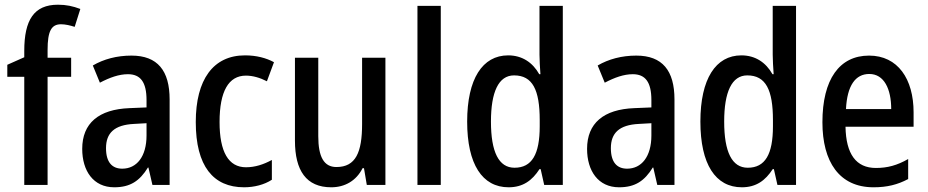

<svg xmlns="http://www.w3.org/2000/svg" viewBox="-20 -785 3939 815"><path d="M282 -459V-540H182V-573C182 -653 198 -682 239 -682C258 -682 278 -677 297 -671L321 -747C289 -759 261 -765 226 -765C124 -765 83 -700 83 -569V-542L11 -510V-459H83V0H182V-459Z M538 -549C476 -549 420 -534 374 -507L404 -434C446 -456 485 -470 523 -470C576 -470 602 -437 602 -360V-329L530 -326C399 -321 329 -262 329 -153C329 -60 376 10 465 10C533 10 573 -17 608 -74H610L627 0H700V-363C700 -485 649 -549 538 -549ZM549 -259 602 -262V-210C602 -120 560 -69 499 -69C456 -69 430 -96 430 -156C430 -220 465 -255 549 -259Z M1016 10C1059 10 1102 -1 1134 -22V-106C1099 -87 1063 -75 1024 -75C950 -75 912 -140 912 -267C912 -397 950 -464 1024 -464C1053 -464 1084 -455 1113 -440L1143 -521C1110 -539 1068 -550 1020 -550C885 -550 811 -447 811 -267C811 -80 885 10 1016 10Z M1616 -540H1517V-259C1517 -138 1490 -76 1408 -76C1355 -76 1331 -119 1331 -207V-540H1232V-188C1232 -61 1280 10 1386 10C1443 10 1492 -17 1519 -71H1525L1537 0H1616Z M1851 0V-760H1752V0Z M2139 10C2200 10 2239 -19 2270 -67H2275L2290 0H2369V-760H2270V-553C2270 -530 2272 -499 2274 -470H2269C2241 -520 2196 -550 2137 -550C2028 -550 1963 -450 1963 -269C1963 -88 2027 10 2139 10ZM2164 -73C2097 -73 2064 -140 2064 -269C2064 -394 2096 -465 2162 -465C2241 -465 2271 -403 2271 -275V-249C2271 -130 2238 -73 2164 -73Z M2681 -549C2619 -549 2563 -534 2517 -507L2547 -434C2589 -456 2628 -470 2666 -470C2719 -470 2745 -437 2745 -360V-329L2673 -326C2542 -321 2472 -262 2472 -153C2472 -60 2519 10 2608 10C2676 10 2716 -17 2751 -74H2753L2770 0H2843V-363C2843 -485 2792 -549 2681 -549ZM2692 -259 2745 -262V-210C2745 -120 2703 -69 2642 -69C2599 -69 2573 -96 2573 -156C2573 -220 2608 -255 2692 -259Z M3129 10C3190 10 3229 -19 3260 -67H3265L3280 0H3359V-760H3260V-553C3260 -530 3262 -499 3264 -470H3259C3231 -520 3186 -550 3127 -550C3018 -550 2953 -450 2953 -269C2953 -88 3017 10 3129 10ZM3154 -73C3087 -73 3054 -140 3054 -269C3054 -394 3086 -465 3152 -465C3231 -465 3261 -403 3261 -275V-249C3261 -130 3228 -73 3154 -73Z M3669 -549C3543 -549 3471 -448 3471 -266C3471 -99 3542 10 3688 10C3745 10 3790 -1 3835 -25V-110C3788 -83 3747 -72 3698 -72C3614 -72 3571 -131 3569 -247H3858V-308C3858 -450 3791 -549 3669 -549ZM3670 -471C3733 -471 3763 -407 3763 -322H3571C3576 -422 3611 -471 3670 -471Z"/></svg>

Font: Noto Sans Thai Looped Condensed Medium
Style: Regular
Weight: 500
Width: 3
Designer: Sasikarn Vongin, Ben Mitchell
Foundry: The Fontpad Ltd
Version: Version 1.001